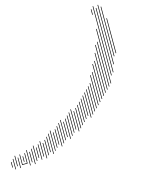

<svg xmlns="http://www.w3.org/2000/svg" viewBox="-452 -1367 1441 1911"><g transform="rotate(30 268.0 -411.0)"><path d="M31.4 -1285.7 500 -817.1 504.3 -821.4 35.7 -1290ZM31.4 -1321.4 464.3 -888.6 468.6 -892.9 35.7 -1325.7ZM-4.3 -1285.7 500 -781.4 504.3 -785.7 0 -1290ZM138.6 -1107.1 535.7 -710 540 -714.3 142.9 -1111.4ZM210 -1000 535.7 -674.3 540 -678.6 214.3 -1004.3ZM210 -964.3 535.7 -638.6 540 -642.9 214.3 -968.6ZM245.7 -892.9 535.7 -602.9 540 -607.1 250 -897.1ZM281.4 -821.4 535.7 -567.1 540 -571.4 285.7 -825.7ZM281.4 -785.7 535.7 -531.4 540 -535.7 285.7 -790ZM317.1 -714.3 535.7 -495.7 540 -500 321.4 -718.6ZM317.1 -678.6 535.7 -460 540 -464.3 321.4 -682.9ZM352.9 -607.1 535.7 -424.3 540 -428.6 357.1 -611.4ZM352.9 -571.4 535.7 -388.6 540 -392.9 357.1 -575.7ZM352.9 -535.7 535.7 -352.9 540 -357.1 357.1 -540ZM352.9 -500 535.7 -317.1 540 -321.4 357.1 -504.3ZM352.9 -464.3 500 -317.1 504.3 -321.4 357.1 -468.6ZM428.6 -960 432.9 -964.3 71.4 -1325.7 67.1 -1321.4ZM428.6 -995.7 432.9 -1000 178.6 -1254.3 174.3 -1250ZM35.7 -1210 40 -1214.3 0 -1254.3 -4.3 -1250ZM352.9 -428.6 500 -281.4 504.3 -285.7 357.1 -432.9ZM352.9 -392.9 500 -245.7 504.3 -250 357.1 -397.1ZM352.9 -357.1 500 -210 504.3 -214.3 357.1 -361.4ZM352.9 -321.4 500 -174.3 504.3 -178.6 357.1 -325.7ZM317.1 -285.7 464.3 -138.6 468.6 -142.9 321.4 -290ZM317.1 -250 464.3 -102.9 468.6 -107.1 321.4 -254.3ZM317.1 -214.3 464.3 -67.1 468.6 -71.4 321.4 -218.6ZM317.1 -178.6 464.3 -31.4 468.6 -35.7 321.4 -182.9ZM352.9 -285.7 500 -138.6 504.3 -142.9 357.1 -290ZM317.1 -142.9 428.6 -31.4 432.9 -35.7 321.4 -147.1ZM281.4 -142.9 428.6 4.3 432.9 0 285.7 -147.1ZM281.4 -107.1 428.6 40 432.9 35.7 285.7 -111.4ZM281.4 -71.4 428.6 75.7 432.9 71.4 285.7 -75.7ZM281.4 -35.7 392.9 75.7 397.1 71.4 285.7 -40ZM245.7 0 392.9 147.1 397.1 142.9 250 -4.3ZM245.7 35.7 392.9 182.9 397.1 178.6 250 31.4ZM245.7 71.4 357.1 182.9 361.4 178.6 250 67.1ZM245.7 107.1 357.1 218.6 361.4 214.3 250 102.9ZM245.7 142.9 357.1 254.3 361.4 250 250 138.6ZM281.4 0 392.9 111.4 397.1 107.1 285.7 -4.3ZM210 142.9 321.4 254.3 325.7 250 214.3 138.6ZM210 178.6 321.4 290 325.7 285.7 214.3 174.3ZM210 214.3 285.7 290 290 285.7 214.3 210ZM174.3 214.3 285.7 325.7 290 321.4 178.6 210ZM174.3 250 285.7 361.4 290 357.1 178.6 245.7ZM138.6 285.7 250 397.1 254.3 392.9 142.9 281.4ZM178.6 432.9 218.6 392.9 142.9 317.1 138.6 321.4 210 392.9 178.6 424.3 107.1 352.9 102.9 357.1ZM178.6 468.6 182.9 464.3 107.1 388.6 102.9 392.9ZM250 361.4 254.3 357.1 178.6 281.4 174.3 285.7ZM178.6 397.1 182.9 392.9 142.9 352.9 138.6 357.1ZM67.1 392.9 142.9 468.6 147.1 464.3 71.4 388.6ZM67.1 428.6 142.9 504.3 147.1 500 71.4 424.3ZM107.1 504.3 111.4 500 71.4 460 67.1 464.3Z"/></g></svg>

Font: Gossip High Needlepoint
Style: Regular
Weight: 100
Width: 7
Designer: Deborah Khodanovich
Version: Version 1.001;Glyphs 3.3.1 (3343)